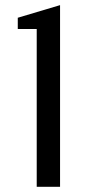

<svg xmlns="http://www.w3.org/2000/svg" viewBox="-20 -723 355 743"><path d="M122.1 0V-610.8H48.8V-654.3L212.4 -703.1V0Z"/></svg>

Font: Sansation
Style: Regular
Weight: 400
Designer: Bernd Montag
Version: Version 1.301